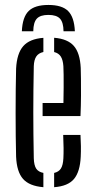

<svg xmlns="http://www.w3.org/2000/svg" viewBox="-20 -761 391 787"><path d="M46 -118.7Q45 -157.6 44.5 -203.8Q44 -249.9 44 -298.6Q44 -347.2 44.5 -393.9Q45 -440.5 46 -480.1Q49.3 -542.4 75.4 -572Q101.4 -601.7 157.8 -605.9V-547.8Q137.8 -543.4 128.6 -529.4Q119.4 -515.4 118.5 -489.6Q117.5 -437.4 117 -391.4Q116.5 -345.4 116.5 -301.2Q116.5 -256.9 117 -210.8Q117.5 -164.7 118.5 -112.3Q119.4 -83.4 128.4 -69.8Q137.4 -56.2 157.8 -52.3V6.3Q100 1.6 74.3 -27.8Q48.6 -57.1 46 -118.7ZM201.9 6.3V-52.2Q220.9 -56.4 229.7 -70.3Q238.4 -84.1 239.8 -112.3Q240.8 -130.6 240.6 -154.5Q240.4 -178.4 239 -208H309.9Q311.3 -186.7 311.6 -162.5Q311.9 -138.4 310.9 -118.7Q308.1 -57 283.3 -27.4Q258.6 2.2 201.9 6.3ZM154.6 -285.3V-338.7H240Q240.8 -372.6 240.9 -402.3Q241.1 -432 240.8 -454.5Q240.6 -477 239.8 -489.6Q238.1 -515.2 229.3 -529.2Q220.5 -543.2 201.9 -547.7V-606.2Q257.5 -601.7 282.7 -572.7Q308 -543.7 310.9 -482.5Q311.4 -467.5 311.8 -437.8Q312.3 -408.1 312 -368.8Q311.8 -329.6 309.9 -285.3ZM178.4 -740.7Q234.2 -740.7 259.2 -715.8Q284.3 -690.9 286.9 -632.8H240.4Q240 -669.1 225.9 -684.5Q211.8 -699.9 178.4 -699.9Q145 -699.9 130.9 -684.5Q116.8 -669.1 116.4 -632.8H69.6Q72.1 -690.9 97.4 -715.8Q122.6 -740.7 178.4 -740.7Z"/></svg>

Font: Big Shoulders Stencil Thin
Style: Regular
Weight: 100
Designer: Patric King
Foundry: XO Type Co
Version: Version 2.001